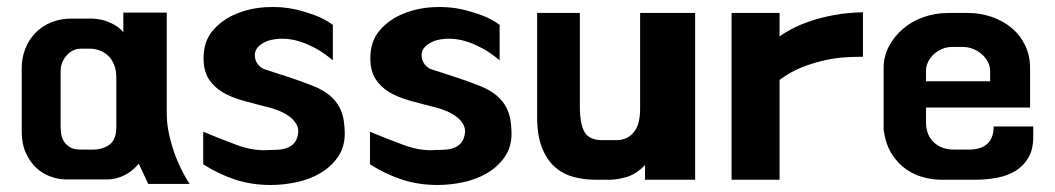

<svg xmlns="http://www.w3.org/2000/svg" viewBox="-20 -463 3011 548"><path d="M456 -138Q456 -95 472.5 -42Q489 11 521 62H403L376 4Q358 26 334.5 37.5Q311 49 287 49H168Q147 49 124.5 41Q102 33 84 16.5Q66 0 54 -26Q42 -52 42 -88V-269Q42 -298 52 -323.5Q62 -349 80.5 -368.5Q99 -388 125.5 -399Q152 -410 186 -410H240Q247 -410 259 -408.5Q271 -407 284 -402.5Q297 -398 309.5 -390.5Q322 -383 332 -371V-427H456ZM312 -241Q312 -264 305 -280Q298 -296 287 -305.5Q276 -315 263 -319.5Q250 -324 238 -324H211Q187 -324 170 -304.5Q153 -285 153 -261V-101Q153 -93 154.5 -81.5Q156 -70 162 -60Q168 -50 179.5 -43Q191 -36 211 -36H244Q274 -36 293 -50.5Q312 -65 312 -101Z M560 -87Q608 -67 656.5 -49Q705 -31 750 -35Q764 -35 777 -36Q790 -37 801 -41.5Q812 -46 819.5 -54.5Q827 -63 830 -77Q834 -94 826.5 -107.5Q819 -121 806 -130.5Q793 -140 777 -146.5Q761 -153 749 -156Q709 -166 674.5 -175.5Q640 -185 615 -200Q590 -215 575.5 -238Q561 -261 561 -297Q561 -345 587.5 -376Q614 -407 654 -423.5Q694 -440 739.5 -442.5Q785 -445 824 -436Q853 -429 880 -419Q907 -409 930 -392V-291Q913 -305 897 -315.5Q881 -326 858 -336Q843 -343 825 -347.5Q807 -352 789 -352.5Q771 -353 753.5 -349Q736 -345 722 -334Q711 -325 708.5 -314.5Q706 -304 709 -293.5Q712 -283 720 -275Q728 -267 739 -264Q780 -251 811.5 -240.5Q843 -230 878 -216Q906 -204 923 -189Q940 -174 949 -156.5Q958 -139 961 -120Q964 -101 964 -82Q964 -43 944.5 -15Q925 13 894.5 31Q864 49 826.5 57Q789 65 753 65Q699 65 652.5 50Q606 35 560 6Z M1036 -87Q1084 -67 1132.5 -49Q1181 -31 1226 -35Q1240 -35 1253 -36Q1266 -37 1277 -41.5Q1288 -46 1295.5 -54.5Q1303 -63 1306 -77Q1310 -94 1302.5 -107.5Q1295 -121 1282 -130.5Q1269 -140 1253 -146.5Q1237 -153 1225 -156Q1185 -166 1150.5 -175.5Q1116 -185 1091 -200Q1066 -215 1051.5 -238Q1037 -261 1037 -297Q1037 -345 1063.5 -376Q1090 -407 1130 -423.5Q1170 -440 1215.5 -442.5Q1261 -445 1300 -436Q1329 -429 1356 -419Q1383 -409 1406 -392V-291Q1389 -305 1373 -315.5Q1357 -326 1334 -336Q1319 -343 1301 -347.5Q1283 -352 1265 -352.5Q1247 -353 1229.5 -349Q1212 -345 1198 -334Q1187 -325 1184.5 -314.5Q1182 -304 1185 -293.5Q1188 -283 1196 -275Q1204 -267 1215 -264Q1256 -251 1287.5 -240.5Q1319 -230 1354 -216Q1382 -204 1399 -189Q1416 -174 1425 -156.5Q1434 -139 1437 -120Q1440 -101 1440 -82Q1440 -43 1420.5 -15Q1401 13 1370.5 31Q1340 49 1302.5 57Q1265 65 1229 65Q1175 65 1128.5 50Q1082 35 1036 6Z M1964 -426V50H1821V8Q1796 34 1769 42Q1742 50 1720 50H1679Q1646 50 1615.5 41.5Q1585 33 1562.5 12.5Q1540 -8 1526.5 -42.5Q1513 -77 1513 -130V-426H1635V-160Q1635 -109 1648.5 -86Q1662 -63 1699 -63H1739Q1770 -63 1788.5 -85Q1807 -107 1807 -152V-426Z M2443 -301Q2422 -301 2394 -299.5Q2366 -298 2334 -291Q2302 -284 2269 -271Q2236 -258 2205 -235V50H2068V-426H2205V-359Q2220 -370 2242 -381.5Q2264 -393 2293.5 -403Q2323 -413 2360.5 -420Q2398 -427 2443 -428Z M2743 -426Q2778 -426 2810 -415Q2842 -404 2866.5 -384Q2891 -364 2905.5 -334.5Q2920 -305 2920 -269V-156H2623V-110Q2623 -101 2626.5 -88Q2630 -75 2639 -63.5Q2648 -52 2664 -44Q2680 -36 2705 -36H2744Q2816 -36 2816 -102H2929V-72Q2929 -36 2915 -12.5Q2901 11 2878 25Q2855 39 2825 44.5Q2795 50 2763 50H2667Q2642 50 2615.5 43Q2589 36 2565.5 19.5Q2542 3 2525 -24Q2508 -51 2502 -92V-269Q2502 -302 2517 -330.5Q2532 -359 2557 -380.5Q2582 -402 2615.5 -414Q2649 -426 2686 -426ZM2806 -231V-261Q2806 -274 2799.5 -286.5Q2793 -299 2782 -308.5Q2771 -318 2757 -323.5Q2743 -329 2729 -329H2697Q2683 -329 2669.5 -323.5Q2656 -318 2645.5 -308.5Q2635 -299 2629 -286.5Q2623 -274 2623 -261V-231Z"/></svg>

Font: BM HANNA Pro
Style: Regular
Weight: 400
Designer: Woowa Brothers : Cheoljun Lim; Soyoung Lee; & Sandoll : Jooyeon Kang;
Foundry: Sandoll Communications Inc.
Version: Version 1.000;PS 1;hotconv 16.6.51;makeotf.lib2.5.65220